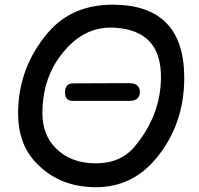

<svg xmlns="http://www.w3.org/2000/svg" viewBox="-20 -758 838 809"><path d="M289.1 -406.7Q253.9 -406.7 253.9 -369.1Q253.9 -333 286.1 -333H525.9Q569.3 -333 569.3 -370.6Q569.3 -407.7 523.4 -407.7ZM466.3 -641.1Q661.1 -627.9 658.2 -428.7Q656.2 -271 548.3 -141.6Q488.8 -69.8 384.3 -69.8Q276.4 -69.8 212.9 -135.7Q158.7 -191.9 158.7 -280.8Q158.7 -457 277.3 -571.3Q357.4 -648.4 466.3 -641.1ZM460.4 -738.3Q285.6 -740.2 183.6 -622.1Q56.2 -473.6 56.2 -279.8Q56.2 -155.8 126.5 -78.1Q225.1 30.8 384.3 30.8Q537.1 30.8 637.7 -90.3Q755.9 -231.9 756.3 -429.2Q756.8 -734.9 460.4 -738.3Z"/></svg>

Font: Comic Relief
Style: Regular
Weight: 400
Designer: Jeff Davis
Foundry: Loudifier
Version: Version 1.200; ttfautohint (v1.8.4.7-5d5b)